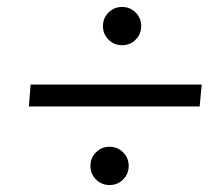

<svg xmlns="http://www.w3.org/2000/svg" viewBox="-20 -562 640 552"><path d="M560 -319 554 -256H63L68 -319ZM276 -487Q276 -464 292 -448Q308 -432 331 -432Q354 -432 370 -448Q386 -464 386 -487Q386 -510 370 -526Q354 -542 331 -542Q308 -542 292 -526Q276 -510 276 -487ZM240 -85Q240 -62 256 -46Q272 -30 295 -30Q318 -30 334 -46Q350 -62 350 -85Q350 -108 334 -124Q318 -140 295 -140Q272 -140 256 -124Q240 -108 240 -85Z"/></svg>

Font: PRinguin Sans
Style: Italic
Weight: 400
Designer: Vernon Adams
Foundry: Vernon Adams
Version: ""